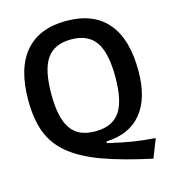

<svg xmlns="http://www.w3.org/2000/svg" viewBox="-127 -854 983 1094"><g transform="rotate(-15 364.5 -306.5)"><path d="M642 137Q470 100 354.5 58Q239 16 169 -41.5Q99 -99 69 -178Q39 -257 39 -369Q39 -557 122 -653.5Q205 -750 364 -750Q524 -750 606.5 -653.5Q689 -557 689 -369Q689 -207 617 -119.5Q545 -32 409 -27V-17Q452 -7 486 0Q520 7 551.5 12Q583 17 614.5 20.5Q646 24 685 27ZM364 -99Q463 -99 508 -162.5Q553 -226 553 -369Q553 -512 508 -576.5Q463 -641 364 -641Q265 -641 220 -576.5Q175 -512 175 -369Q175 -298 186 -247Q197 -196 220 -163Q243 -130 278.5 -114.5Q314 -99 364 -99Z"/></g></svg>

Font: Encode Sans Narrow
Style: SemiBold
Weight: 600
Designer: Pablo Impallari, Andres Torresi
Foundry: Pablo Impallari, Andres Torresi
Version: Version 1.000; ttfautohint (v1.00) -l 8 -r 50 -G 200 -x 14 -